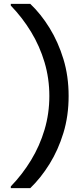

<svg xmlns="http://www.w3.org/2000/svg" viewBox="-20 -831 422 996"><path d="M137 145H36V136Q96 74 141 0Q186 -74 211 -158Q236 -242 236 -333Q236 -424 211 -508Q186 -592 141 -666Q96 -740 36 -802V-811H137Q192 -759 237 -686Q282 -613 309 -524.5Q336 -436 336 -333Q336 -230 309 -141.5Q282 -53 237 19.5Q192 92 137 145Z"/></svg>

Font: DM Sans 20pt Medium
Style: Regular
Weight: 500
Version: Version 4.004;gftools[0.9.30]